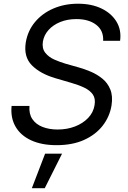

<svg xmlns="http://www.w3.org/2000/svg" viewBox="-20 -757 678 1018"><path d="M279.8 12.7Q201.2 12.7 145.3 -12.9Q89.4 -38.6 62.3 -85.7Q35.2 -132.8 41.5 -195.3H136.2Q132.8 -153.3 151.6 -125.5Q170.4 -97.7 205.6 -84Q240.7 -70.3 285.6 -70.3Q335.4 -70.3 377.4 -86.4Q419.4 -102.5 447.3 -131.6Q475.1 -160.6 481.4 -199.7Q487.3 -234.4 472.2 -256.1Q457 -277.8 427 -292.2Q397 -306.6 357.4 -317.9L273.9 -342.3Q192.9 -366.2 148.7 -411.1Q104.5 -456.1 116.7 -532.2Q127 -593.8 165.5 -640.1Q204.1 -686.5 263.2 -711.9Q322.3 -737.3 393.6 -737.3Q465.3 -737.3 518.1 -711.9Q570.8 -686.5 597.7 -642.1Q624.5 -597.7 616.7 -540.5H526.9Q529.8 -594.7 490.5 -625.2Q451.2 -655.8 385.3 -655.8Q337.4 -655.8 299.6 -640.4Q261.7 -625 237.5 -598.1Q213.4 -571.3 207.5 -537.1Q201.7 -500.5 220 -477.3Q238.3 -454.1 268.6 -440.9Q298.8 -427.7 327.1 -419.4L397.9 -399.4Q427.7 -391.1 461.2 -377Q494.6 -362.8 522.7 -340.1Q550.8 -317.4 564.9 -282.5Q579.1 -247.6 571.3 -197.8Q561.5 -138.2 524.2 -90.3Q486.8 -42.5 425.3 -14.9Q363.8 12.7 279.8 12.7ZM148.9 240.7 219.2 57.6H309.1L217.3 240.7Z"/></svg>

Font: Inter 16pt
Style: Italic
Weight: 400
Italic angle: -9.3988°
Version: Version 4.001;git-66647c0bb